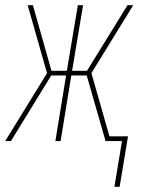

<svg xmlns="http://www.w3.org/2000/svg" viewBox="-28 -540 548 735"><path d="M410 175 439 0H376L304 -251H245L204 0H184L225 -251H168L14 0H-8L152 -260L78 -520H98L169 -269H228L270 -520H290L248 -269H305L460 -520H482L322 -260L391 -18H462L430 175Z"/></svg>

Font: Iosevka Curly Thin
Style: Italic
Weight: 100
Italic angle: -9°
Monospace: yes
Designer: Belleve Invis
Foundry: Belleve Invis
Version: Version 22.1.2; ttfautohint (v1.8.4)